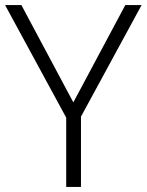

<svg xmlns="http://www.w3.org/2000/svg" viewBox="-20 -734 576 754"><path d="M268 -332 64 -714H0L240 -272V0H298V-276L536 -714H472Z"/></svg>

Font: Noto Sans Sinhala UI Light
Style: Regular
Weight: 300
Designer: Jelle Bosma - Monotype Design Team
Foundry: Monotype Imaging Inc.
Version: Version 2.006